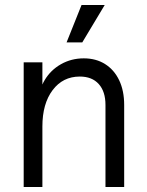

<svg xmlns="http://www.w3.org/2000/svg" viewBox="-20 -750 588 770"><path d="M300 -443Q232 -443 191 -388.5Q150 -334 150 -243L135 -339Q135 -388 159 -428.5Q183 -469 224.5 -492.5Q266 -516 316 -516Q365 -516 401.5 -493Q438 -470 458 -428Q478 -386 478 -329V0H403V-329Q403 -383 376 -413Q349 -443 300 -443ZM75 -500H150V0H75ZM307 -730H400L310 -580H247Z"/></svg>

Font: Uncut Sans Variable
Style: Regular
Weight: 400
Designer: Kasper Nordkvist
Foundry: UNCUT.wtf
Version: Version 1.304;Glyphs 3.2 (3246)